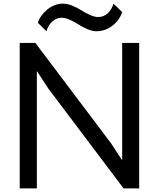

<svg xmlns="http://www.w3.org/2000/svg" viewBox="-20 -1049 885 1069"><path d="M754.9 -810.1V0H668L249 -556.2L187 -650.9H185.1V0H89.8V-810.1H176.8L599.1 -250L658.2 -159.2H660.2V-810.1ZM611.8 -1028.8 660.2 -981.9Q645.5 -936 605.2 -905.5Q564.9 -875 517.1 -875Q494.1 -875 466.6 -886.7Q439 -898.4 417.5 -912.6Q396 -926.8 369.9 -938.5Q343.8 -950.2 323.2 -950.2Q294.4 -950.2 271.5 -929.7Q248.5 -909.2 238.8 -875L190.9 -921.9Q202.6 -962.4 242.9 -995.6Q283.2 -1028.8 332 -1028.8Q355 -1028.8 383.3 -1017.1Q411.6 -1005.4 433.3 -991.5Q455.1 -977.5 481 -965.8Q506.8 -954.1 525.9 -954.1Q557.1 -954.1 579.6 -974.9Q602.1 -995.6 611.8 -1028.8Z"/></svg>

Font: Sinkin Sans 400 Regular
Style: Regular
Weight: 400
Designer: Keith Bates
Foundry: K-Type
Version: Sinkin Sans (version 1.0)  by Keith Bates   •   © 2014   www